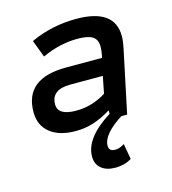

<svg xmlns="http://www.w3.org/2000/svg" viewBox="-106 -573 792 883"><g transform="rotate(-15 290.0 -132.0)"><path d="M336 222Q293 222 268.5 201.5Q244 181 244 145Q244 56 374 -25L424 -1Q376 29 351 58.5Q326 88 326 115Q326 142 356 142Q366 142 376.5 138.5Q387 135 400 127L413 201Q396 212 375.5 217Q355 222 336 222ZM203 12Q125 12 81 -23.5Q37 -59 37 -122Q37 -282 235 -282H406L409 -296Q411 -307 412 -316.5Q413 -326 413 -334Q413 -367 391.5 -381.5Q370 -396 319 -396Q235 -396 150 -357L119 -439Q221 -486 337 -486Q520 -486 520 -355Q520 -342 518 -328Q516 -314 513 -299L450 0H373V-41Q329 -14 288.5 -1Q248 12 203 12ZM229 -78Q269 -78 304.5 -89Q340 -100 372 -120L388 -201H233Q188 -201 165 -183.5Q142 -166 142 -131Q142 -78 229 -78Z"/></g></svg>

Font: Sometype Mono SemiBold
Style: Italic
Weight: 600
Italic angle: -12°
Designer: Ryoichi Tsunekawa
Foundry: Dharma Type
Version: Version 1.001